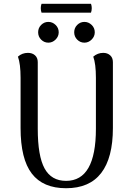

<svg xmlns="http://www.w3.org/2000/svg" viewBox="-20 -984 701 1017"><path d="M578 -306Q578 -148 516 -67.5Q454 13 330 13Q208 13 148.5 -64.5Q89 -142 89 -306V-572Q89 -646 75 -684Q97 -704 128 -704Q151 -704 165.5 -691Q180 -678 180 -655V-302Q180 -158 216 -92Q252 -26 330 -26Q488 -26 488 -302V-572Q488 -646 474 -684Q497 -704 527 -704Q549 -704 563.5 -691Q578 -678 578 -655ZM182 -813Q182 -836 198 -852Q214 -868 236 -868Q258 -868 274.5 -852Q291 -836 291 -813Q291 -791 274.5 -774.5Q258 -758 236 -758Q214 -758 198 -774Q182 -790 182 -813ZM373 -813Q373 -836 389 -852Q405 -868 427 -868Q449 -868 465.5 -852Q482 -836 482 -813Q482 -791 465.5 -774.5Q449 -758 427 -758Q405 -758 389 -774Q373 -790 373 -813ZM462 -964Q466 -953 466 -941Q466 -928 462 -917H200Q196 -928 196 -941Q196 -953 200 -964Z"/></svg>

Font: Arima Madurai Medium
Style: Regular
Weight: 500
Designer: Joana Correia and Natanael Gama
Foundry: NDISCOVER
Version: Version 1.020